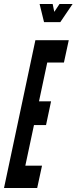

<svg xmlns="http://www.w3.org/2000/svg" viewBox="-44 -935 381 955"><path d="M-24 0H141L165 -111H82L125 -313H185L210 -431H150L191 -624H274L298 -735H132ZM175 -825H256L317 -915H252L226 -876L218 -915H153Z"/></svg>

Font: League Gothic Condensed Italic
Style: Regular
Weight: 400
Width: 3
Designer: The League of Moveable Type
Version: Version 1.600; ttfautohint (v1.8.3)